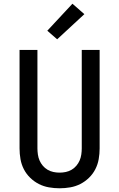

<svg xmlns="http://www.w3.org/2000/svg" viewBox="-20 -1003 640 1031"><path d="M300 8Q271 8 242.5 3Q214 -2 188.5 -15Q163 -28 142 -48.5Q121 -69 108 -94.5Q95 -120 90 -148.5Q85 -177 85 -206V-735H181V-206Q181 -190 183.5 -173Q186 -156 192.5 -141Q199 -126 210 -113Q221 -100 235.5 -91.5Q250 -83 266.5 -79.5Q283 -76 300 -76Q317 -76 333.5 -79.5Q350 -83 364.5 -91.5Q379 -100 390 -113Q401 -126 407.5 -141Q414 -156 416.5 -173Q419 -190 419 -206V-735H515V-206Q515 -177 510 -148.5Q505 -120 492 -94.5Q479 -69 458 -48.5Q437 -28 411.5 -15Q386 -2 357.5 3Q329 8 300 8ZM287 -792 234 -838 369 -983 433 -927Z"/></svg>

Font: Iosevka Aile Medium
Style: Regular
Weight: 500
Designer: Belleve Invis
Foundry: Belleve Invis
Version: Version 27.3.5; ttfautohint (v1.8.4)